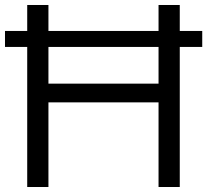

<svg xmlns="http://www.w3.org/2000/svg" viewBox="-25 -749 830 769"><path d="M84 0V-561H-5V-625H84V-729H169V-625H610V-729H695V-625H785V-561H695V0H610V-339H169V0ZM169 -414H610V-561H169Z"/></svg>

Font: Mona Sans
Style: Regular
Weight: 400
Designer: Deni Anggara
Foundry: GitHub
Version: Version 2.000;Glyphs 3.2.3 (3260)